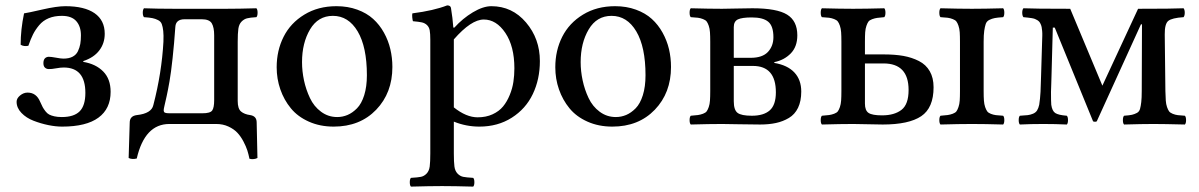

<svg xmlns="http://www.w3.org/2000/svg" viewBox="-20 -463 4477 717"><path d="M211.9 9.8Q188.5 9.8 160.6 4.2Q132.8 -1.5 105.5 -12Q78.1 -22.5 60.1 -41.3Q42 -60.1 42 -83Q42 -95.7 54.9 -106.4Q67.9 -117.2 83 -117.2Q115.7 -117.2 129.9 -83Q135.7 -69.8 139.4 -63Q143.1 -56.2 149.7 -47.6Q156.2 -39.1 163.8 -35.2Q171.4 -31.2 183.1 -28.6Q194.8 -25.9 210.9 -25.9Q255.9 -25.9 277.3 -47.1Q298.8 -68.4 298.8 -116.2Q298.8 -210.9 217.8 -210.9Q206.1 -210.9 189 -207.8Q171.9 -204.6 162.1 -205.1Q153.8 -205.1 147.9 -210.4Q142.1 -215.8 142.1 -227.1Q142.1 -249 161.1 -251Q170.9 -251 189.2 -247.6Q207.5 -244.1 216.8 -244.1Q237.3 -244.1 251 -251.2Q264.6 -258.3 271 -271.7Q277.3 -285.2 279.8 -298.8Q282.2 -312.5 282.2 -331.1Q282.2 -364.3 264.9 -384Q247.6 -403.8 210.9 -403.8Q183.1 -403.8 161.9 -395Q140.6 -386.2 126.2 -368.9Q111.8 -351.6 103.3 -334.5Q94.7 -317.4 85.9 -292Q68.8 -288.6 57.1 -295.9Q57.1 -352.5 69.8 -413.1Q84 -415 138.2 -427.5Q192.4 -439.9 224.1 -439.9Q295.4 -439.9 333.3 -413.6Q371.1 -387.2 371.1 -336.9Q371.1 -301.3 350.8 -274.7Q330.6 -248 291 -234.9V-231.9Q337.9 -224.1 365.5 -196Q393.1 -168 393.1 -120.1Q393.1 -57.1 347.7 -23.7Q302.2 9.8 211.9 9.8Z M591.3 -51.8Q591.3 -43.9 596.4 -42Q601.6 -40 612.3 -40H736.3Q765.1 -40 772.5 -50.5Q779.8 -61 779.8 -88.9V-331.1Q779.8 -360.8 770.8 -376Q761.7 -391.1 733.4 -391.1H669.4Q636.7 -391.1 634.8 -362.8Q630.4 -299.3 624.5 -245.4Q618.7 -191.4 613 -159.2Q607.4 -127 602.3 -103.8Q597.2 -80.6 594.2 -68.1Q591.3 -55.7 591.3 -51.8ZM460.4 127 464.4 -4.9Q464.4 -29.8 490.7 -33.2Q545.9 -39.1 552.7 -70.8Q584 -191.4 590.3 -307.1Q591.3 -332 589.6 -347.4Q587.9 -362.8 584.2 -372.8Q580.6 -382.8 570.3 -387.9Q560.1 -393.1 549.3 -395.3Q538.6 -397.5 517.6 -398.9Q513.2 -404.3 513.2 -415.5Q513.2 -426.8 517.6 -432.1Q567.4 -430.2 632.3 -430.2H823.7Q871.1 -430.2 937.5 -432.1Q941.9 -427.7 941.9 -415.5Q941.9 -403.3 937.5 -398.9Q913.6 -397.5 902.3 -394.5Q891.1 -391.6 881.8 -382.1Q872.6 -372.6 870.1 -355.5Q867.7 -338.4 867.7 -307.1V-85.9Q867.7 -57.1 880.1 -46.6Q892.6 -36.1 914.6 -33.2Q938.5 -29.3 938.5 -5.9L941.4 127Q928.2 133.8 911.6 129.9Q908.2 113.3 903.6 98.6Q898.9 84 888.9 64.9Q878.9 45.9 866.2 32.5Q853.5 19 833 9.5Q812.5 0 787.6 0H612.3Q520.5 0 490.7 128.9Q473.1 133.3 460.4 127Z M1013.2 -211.9Q1013.2 -274.4 1039.1 -325.7Q1064.9 -377 1116.5 -408.4Q1168 -439.9 1236.3 -439.9Q1278.8 -439.9 1314.2 -427Q1349.6 -414.1 1373.5 -392.3Q1397.5 -370.6 1413.8 -341.1Q1430.2 -311.5 1437.7 -279.3Q1445.3 -247.1 1445.3 -212.9Q1445.3 -116.2 1384.8 -53.2Q1324.2 9.8 1226.1 9.8Q1174.8 9.8 1133.3 -8.8Q1091.8 -27.3 1066.2 -58.6Q1040.5 -89.8 1026.9 -129.2Q1013.2 -168.5 1013.2 -211.9ZM1223.1 -403.8Q1168 -403.8 1137.9 -353.3Q1107.9 -302.7 1107.9 -231Q1107.9 -197.3 1115.2 -162.8Q1122.6 -128.4 1137.5 -96.9Q1152.3 -65.4 1179 -45.7Q1205.6 -25.9 1239.3 -25.9Q1259.3 -25.9 1277.8 -33.7Q1296.4 -41.5 1313.2 -58.6Q1330.1 -75.7 1340.1 -107.4Q1350.1 -139.2 1350.1 -182.1Q1350.1 -287.6 1315.7 -345.7Q1281.2 -403.8 1223.1 -403.8Z M1674.8 -315.9V-62Q1721.2 -24.9 1763.7 -24.9Q1794.9 -24.9 1819.3 -36.1Q1843.8 -47.4 1858.6 -65.4Q1873.5 -83.5 1883.5 -108.2Q1893.6 -132.8 1897.2 -157.2Q1900.9 -181.6 1900.9 -208Q1900.9 -290 1867.2 -340.1Q1833.5 -390.1 1786.6 -390.1Q1739.7 -390.1 1674.8 -315.9ZM1514.6 233.9Q1510.3 229.5 1510.3 217.5Q1510.3 205.6 1514.6 201.2Q1540.5 199.7 1552.2 197.3Q1564 194.8 1573.2 185.1Q1582.5 175.3 1584.7 158.7Q1586.9 142.1 1586.9 109.9V-314.9Q1586.9 -337.4 1584.7 -349.6Q1582.5 -361.8 1574.5 -369.4Q1566.4 -377 1555.4 -379.4Q1544.4 -381.8 1522 -383.8Q1520.5 -388.7 1519.5 -398.4Q1518.6 -408.2 1520 -413.1Q1599.6 -423.3 1649.9 -442.9Q1662.6 -442.9 1664.1 -433.1Q1670.4 -395.5 1672.9 -359.9H1676.8Q1707.5 -394 1745.8 -417Q1784.2 -439.9 1814.9 -439.9Q1892.6 -439.9 1944.3 -379.2Q1996.1 -318.4 1996.1 -234.9Q1996.1 -167 1969.7 -111.8Q1943.4 -56.6 1891.1 -23.4Q1838.9 9.8 1770 9.8Q1720.7 9.8 1674.8 -8.8V109.9Q1674.8 142.1 1677 158.7Q1679.2 175.3 1688.5 185.1Q1697.8 194.8 1709.5 197.3Q1721.2 199.7 1747.1 201.2Q1751.5 205.6 1751.5 217.5Q1751.5 229.5 1747.1 233.9Q1676.8 231.9 1630.9 231.9Q1585 231.9 1514.6 233.9Z M2053.7 -211.9Q2053.7 -274.4 2079.6 -325.7Q2105.5 -377 2157 -408.4Q2208.5 -439.9 2276.9 -439.9Q2319.3 -439.9 2354.7 -427Q2390.1 -414.1 2414.1 -392.3Q2438 -370.6 2454.3 -341.1Q2470.7 -311.5 2478.3 -279.3Q2485.8 -247.1 2485.8 -212.9Q2485.8 -116.2 2425.3 -53.2Q2364.7 9.8 2266.6 9.8Q2215.3 9.8 2173.8 -8.8Q2132.3 -27.3 2106.7 -58.6Q2081.1 -89.8 2067.4 -129.2Q2053.7 -168.5 2053.7 -211.9ZM2263.7 -403.8Q2208.5 -403.8 2178.5 -353.3Q2148.4 -302.7 2148.4 -231Q2148.4 -197.3 2155.8 -162.8Q2163.1 -128.4 2178 -96.9Q2192.9 -65.4 2219.5 -45.7Q2246.1 -25.9 2279.8 -25.9Q2299.8 -25.9 2318.4 -33.7Q2336.9 -41.5 2353.8 -58.6Q2370.6 -75.7 2380.6 -107.4Q2390.6 -139.2 2390.6 -182.1Q2390.6 -287.6 2356.2 -345.7Q2321.8 -403.8 2263.7 -403.8Z M2720.2 -361.8V-247.1H2783.2Q2827.1 -247.1 2847.7 -269Q2868.2 -291 2868.2 -324.2Q2868.2 -365.7 2848.9 -381.8Q2829.6 -397.9 2787.6 -397.9Q2751 -397.9 2735.6 -390.6Q2720.2 -383.3 2720.2 -361.8ZM2791.5 -216.8H2720.2V-85Q2720.2 -52.2 2734.4 -41.5Q2748.5 -30.8 2787.6 -30.8Q2832 -30.8 2854.7 -51Q2877.4 -71.3 2877.4 -118.2Q2877.4 -216.8 2791.5 -216.8ZM2559.6 2Q2555.2 -2.4 2555.2 -14.4Q2555.2 -26.4 2559.6 -30.8Q2577.1 -32.2 2586.4 -33.4Q2595.7 -34.7 2605.5 -38.3Q2615.2 -42 2619.1 -47.4Q2623 -52.7 2626.7 -63.2Q2630.4 -73.7 2631.3 -87.6Q2632.3 -101.6 2632.3 -123V-307.1Q2632.3 -328.6 2631.3 -342.5Q2630.4 -356.4 2626.7 -366.9Q2623 -377.4 2618.9 -382.8Q2614.7 -388.2 2605.2 -391.8Q2595.7 -395.5 2586.4 -396.7Q2577.1 -397.9 2559.6 -398.9Q2555.2 -403.3 2555.2 -415.5Q2555.2 -427.7 2559.6 -432.1Q2629.9 -430.2 2676.3 -430.2Q2696.8 -430.2 2733.2 -431.2Q2769.5 -432.1 2789.6 -432.1Q2881.3 -432.1 2919.4 -408.4Q2957.5 -384.8 2957.5 -331.1Q2957.5 -288.6 2932.9 -263.4Q2908.2 -238.3 2871.6 -231V-228Q2920.9 -219.7 2946.5 -192.4Q2972.2 -165 2972.2 -121.1Q2972.2 -85.4 2960.2 -60.5Q2948.2 -35.6 2926 -22.5Q2903.8 -9.3 2877.7 -3.7Q2851.6 2 2818.4 2Q2781.7 2 2738 1Q2694.3 0 2676.3 0Q2629.9 0 2559.6 2Z M3210 -226.1V-76.2Q3210 -50.3 3223.6 -41.3Q3237.3 -32.2 3273.9 -32.2Q3319.8 -32.2 3346.4 -52.7Q3373 -73.2 3373 -127Q3373 -226.1 3279.3 -226.1ZM3049.3 2Q3044.9 -2.4 3044.9 -14.4Q3044.9 -26.4 3049.3 -30.8Q3066.9 -32.2 3076.2 -33.4Q3085.4 -34.7 3095.2 -38.3Q3105 -42 3108.9 -47.4Q3112.8 -52.7 3116.5 -63.2Q3120.1 -73.7 3121.1 -87.6Q3122.1 -101.6 3122.1 -123V-307.1Q3122.1 -328.6 3121.1 -342.5Q3120.1 -356.4 3116.5 -366.9Q3112.8 -377.4 3108.6 -382.8Q3104.5 -388.2 3095 -391.8Q3085.4 -395.5 3076.2 -396.7Q3066.9 -397.9 3049.3 -398.9Q3044.9 -403.3 3044.9 -415.5Q3044.9 -427.7 3049.3 -432.1Q3119.6 -430.2 3166 -430.2Q3211.9 -430.2 3282.2 -432.1Q3286.6 -427.7 3286.6 -415.5Q3286.6 -403.3 3282.2 -398.9Q3264.6 -397.5 3255.9 -396.2Q3247.1 -395 3237.1 -391.4Q3227.1 -387.7 3223.1 -382.3Q3219.2 -377 3215.6 -366.7Q3211.9 -356.4 3210.9 -342.5Q3210 -328.6 3210 -307.1V-259.8H3281.2Q3322.3 -259.8 3353.8 -254.2Q3385.3 -248.5 3411.6 -235.1Q3438 -221.7 3452.1 -197Q3466.3 -172.4 3466.3 -137.2Q3466.3 -60.1 3420.2 -29.1Q3374 2 3276.4 2Q3257.3 2 3221.4 1Q3185.5 0 3166 0Q3119.6 0 3049.3 2ZM3653.3 -307.1V-123Q3653.3 -101.6 3654.3 -87.6Q3655.3 -73.7 3658.9 -63.2Q3662.6 -52.7 3666.7 -47.1Q3670.9 -41.5 3680.4 -37.8Q3689.9 -34.2 3699.2 -33Q3708.5 -31.7 3726.1 -30.8Q3730.5 -26.4 3730.5 -14.4Q3730.5 -2.4 3726.1 2Q3657.7 0 3609.4 0Q3562.5 0 3492.2 2Q3487.8 -2.4 3487.8 -14.4Q3487.8 -26.4 3492.2 -30.8Q3509.8 -32.2 3519 -33.4Q3528.3 -34.7 3538.1 -38.3Q3547.9 -42 3551.8 -47.4Q3555.7 -52.7 3559.3 -63.2Q3563 -73.7 3564 -87.6Q3564.9 -101.6 3564.9 -123V-307.1Q3564.9 -328.6 3564 -342.5Q3563 -356.4 3559.3 -366.9Q3555.7 -377.4 3551.5 -382.8Q3547.4 -388.2 3537.8 -391.8Q3528.3 -395.5 3519 -396.7Q3509.8 -397.9 3492.2 -398.9Q3487.8 -403.3 3487.8 -415.5Q3487.8 -427.7 3492.2 -432.1Q3562.5 -430.2 3609.4 -430.2Q3655.8 -430.2 3726.1 -432.1Q3730.5 -427.7 3730.5 -415.5Q3730.5 -403.3 3726.1 -398.9Q3704.6 -397.5 3694.6 -395.5Q3684.6 -393.6 3674.6 -388.7Q3664.6 -383.8 3661.1 -373.5Q3657.7 -363.3 3655.5 -348.1Q3653.3 -333 3653.3 -307.1Z M3788.6 2Q3784.2 -2.4 3784.2 -14.4Q3784.2 -26.4 3788.6 -30.8Q3807.6 -31.7 3817.6 -33Q3827.6 -34.2 3837.6 -38.3Q3847.7 -42.5 3852.8 -50.5Q3857.9 -58.6 3860.8 -71.8Q3864.3 -94.2 3865.7 -120.1Q3866.2 -129.9 3866.7 -148.9Q3867.2 -168 3867.7 -178.2L3871.6 -307.1Q3872.1 -319.8 3872.3 -329.3Q3872.6 -338.9 3871.8 -347.4Q3871.1 -356 3869.9 -361.8Q3868.7 -367.7 3866.2 -373Q3863.8 -378.4 3861.1 -381.6Q3858.4 -384.8 3853.8 -387.7Q3849.1 -390.6 3844.7 -392.3Q3840.3 -394 3832.8 -395.3Q3825.2 -396.5 3818.6 -397.2Q3812 -397.9 3801.8 -398.9Q3797.4 -404.3 3797.4 -415.5Q3797.4 -426.8 3801.8 -432.1Q3840.8 -430.2 3976.6 -430.2L4096.7 -143.1L4230 -430.2Q4359.9 -430.2 4399.9 -432.1Q4404.3 -426.8 4404.3 -415.5Q4404.3 -404.3 4399.9 -398.9Q4356.4 -396 4342.8 -385Q4329.1 -374 4329.6 -334L4332 -123Q4332.5 -101.1 4333.5 -87.4Q4334.5 -73.7 4338.1 -63.2Q4341.8 -52.7 4345.7 -47.4Q4349.6 -42 4359.1 -38.1Q4368.7 -34.2 4378.2 -33Q4387.7 -31.7 4404.8 -30.8Q4409.2 -26.4 4409.2 -14.4Q4409.2 -2.4 4404.8 2Q4324.7 0 4287.6 0Q4246.1 0 4177.7 2Q4173.3 -2.4 4173.3 -14.4Q4173.3 -26.4 4177.7 -30.8Q4197.8 -32.2 4207.3 -34.4Q4216.8 -36.6 4225.6 -41.3Q4234.4 -45.9 4237.3 -56.4Q4240.2 -66.9 4241.9 -81.8Q4243.7 -96.7 4243.7 -123L4244.6 -372.1H4240.7L4075.7 -9.8Q4069.8 -6.8 4062 -9.8L3918.9 -359.9H3911.6L3906.7 -179.2Q3906.2 -168.9 3905.8 -149.4Q3905.3 -129.9 3904.8 -120.1Q3904.8 -83 3905.8 -71.8Q3909.2 -48.3 3920.9 -40.8Q3932.6 -33.2 3963.9 -30.8Q3968.3 -26.4 3968.3 -14.4Q3968.3 -2.4 3963.9 2Q3921.9 0 3876 0Q3828.6 0 3788.6 2Z"/></svg>

Font: Common Serif News
Style: Regular
Weight: 450
Designer: Philipp H. Poll, Khaled Hosny
Foundry: Stefan Peev, Context Ltd.
Version: Version 1.026